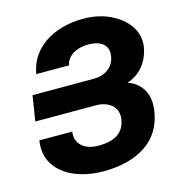

<svg xmlns="http://www.w3.org/2000/svg" viewBox="-113 -859 904 968"><g transform="rotate(-15 339.5 -375.0)"><path d="M41 -321.8 62 -453.6H382.3Q426.3 -453.6 457.5 -476.6Q488.8 -499.5 495.1 -540.5Q496.6 -548.8 496.6 -556.6Q496.6 -590.8 470.9 -609.4Q445.3 -627.9 399.9 -627.9Q367.2 -627.9 340.8 -618.2Q314.5 -608.4 298.3 -590.8Q282.2 -573.2 278.8 -551.3H107.9Q117.7 -614.3 158.2 -661.4Q198.7 -708.5 263.4 -734.1Q328.1 -759.8 409.2 -759.8Q481.4 -759.8 541 -733.4Q600.6 -707 634.8 -663.1Q668.9 -619.1 668.9 -567.9Q668.9 -555.2 667 -543.9Q657.7 -487.8 625.2 -447.8Q592.8 -407.7 540.5 -390.1Q586.4 -375 611.8 -339.1Q637.2 -303.2 637.2 -252Q637.2 -235.4 634.3 -216.8Q616.7 -104.5 531 -47.4Q445.3 9.8 310.1 9.8Q232.4 9.8 169.4 -14.2Q106.4 -38.1 69.8 -83.5Q33.2 -128.9 33.2 -190.9Q33.2 -207 36.1 -224.6H208Q206.5 -216.8 206.5 -208.5Q206.5 -169.9 236.3 -145.8Q266.1 -121.6 319.3 -121.6Q447.8 -121.6 462.9 -219.7Q464.4 -228.5 464.4 -235.8Q464.4 -262.7 450.2 -282.2Q436 -301.8 411.4 -311.8Q386.7 -321.8 356.4 -321.8Z"/></g></svg>

Font: Mardoto Black
Style: Italic
Weight: 900
Italic angle: -12°
Designer: Christian Robertson, Vahan Hovhannisyan
Foundry: Google
Version: Version 1.000